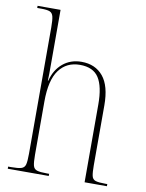

<svg xmlns="http://www.w3.org/2000/svg" viewBox="-85 -821 669 881"><g transform="rotate(10 249.0 -380.0)"><path d="M13 0V-10H27Q59 -10 74 -14.5Q89 -19 93 -34.5Q97 -50 97 -85V-673Q97 -708 93 -724Q89 -740 76.5 -745Q64 -750 37 -750H18V-760H125V-491Q125 -484 125 -479Q125 -474 125 -463.5Q125 -453 124 -430H126Q139 -482 175 -512Q211 -542 262 -542Q326 -542 362.5 -498Q399 -454 399 -363V-84Q399 -51 402.5 -35Q406 -19 420 -14.5Q434 -10 465 -10H475V0H371V-363Q371 -446 345 -486.5Q319 -527 257 -527Q195 -527 160 -480Q125 -433 125 -333V-85Q125 -50 129 -34.5Q133 -19 147.5 -14.5Q162 -10 194 -10H204V0Z"/></g></svg>

Font: Noto Serif Display Condensed Thin
Style: Regular
Weight: 100
Width: 3
Designer: Monotype Design Team
Foundry: Monotype Imaging Inc.
Version: Version 2.009